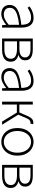

<svg xmlns="http://www.w3.org/2000/svg" viewBox="1208 -1740 544 3001"><g transform="rotate(90 1480.5 -240.0)"><path d="M197 12Q159 12 127.5 -2Q96 -16 77 -45.5Q58 -75 58 -119Q58 -200 133 -241.5Q208 -283 368 -301Q368 -338 359.5 -373Q351 -408 326.5 -430.5Q302 -453 254 -453Q206 -453 166 -434.5Q126 -416 101 -399L81 -430Q98 -443 125 -457.5Q152 -472 186.5 -482Q221 -492 260 -492Q316 -492 349.5 -467Q383 -442 397.5 -400Q412 -358 412 -307V0H374L370 -62H367Q331 -33 287.5 -10.5Q244 12 197 12ZM205 -27Q246 -27 284.5 -46.5Q323 -66 368 -104V-266Q269 -255 211 -235.5Q153 -216 128 -188Q103 -160 103 -122Q103 -71 133.5 -49Q164 -27 205 -27Z M583 0V-480H756Q808 -480 845.5 -467.5Q883 -455 903 -429Q923 -403 923 -361Q923 -316 900 -292Q877 -268 843 -257V-254Q869 -248 892 -234Q915 -220 930 -196.5Q945 -173 945 -137Q945 -90 922.5 -60Q900 -30 858.5 -15Q817 0 761 0ZM627 -271H739Q814 -271 846 -294.5Q878 -318 878 -358Q878 -399 847 -421.5Q816 -444 747 -444H627ZM627 -36H752Q825 -36 862 -62Q899 -88 899 -139Q899 -185 859 -209Q819 -233 744 -233H627Z M1184 12Q1146 12 1114.5 -2Q1083 -16 1064 -45.5Q1045 -75 1045 -119Q1045 -200 1120 -241.5Q1195 -283 1355 -301Q1355 -338 1346.5 -373Q1338 -408 1313.5 -430.5Q1289 -453 1241 -453Q1193 -453 1153 -434.5Q1113 -416 1088 -399L1068 -430Q1085 -443 1112 -457.5Q1139 -472 1173.5 -482Q1208 -492 1247 -492Q1303 -492 1336.5 -467Q1370 -442 1384.5 -400Q1399 -358 1399 -307V0H1361L1357 -62H1354Q1318 -33 1274.5 -10.5Q1231 12 1184 12ZM1192 -27Q1233 -27 1271.5 -46.5Q1310 -66 1355 -104V-266Q1256 -255 1198 -235.5Q1140 -216 1115 -188Q1090 -160 1090 -122Q1090 -71 1120.5 -49Q1151 -27 1192 -27Z M1570 0V-480H1614V-270H1738L1789 -388Q1808 -432 1825.5 -453Q1843 -474 1861 -481.5Q1879 -489 1900 -489Q1913 -489 1922 -484L1912 -441Q1908 -443 1905.5 -443.5Q1903 -444 1898 -444Q1879 -444 1861.5 -431.5Q1844 -419 1823 -371L1773 -253L1930 0H1881L1740 -231H1614V0Z M2197 12Q2140 12 2090.5 -17.5Q2041 -47 2011.5 -103.5Q1982 -160 1982 -239Q1982 -319 2011.5 -376Q2041 -433 2090.5 -462.5Q2140 -492 2197 -492Q2255 -492 2304 -462.5Q2353 -433 2383 -376Q2413 -319 2413 -239Q2413 -160 2383 -103.5Q2353 -47 2304 -17.5Q2255 12 2197 12ZM2197 -27Q2246 -27 2284.5 -53.5Q2323 -80 2345 -128Q2367 -176 2367 -239Q2367 -302 2345 -350.5Q2323 -399 2284.5 -426Q2246 -453 2197 -453Q2149 -453 2111 -426Q2073 -399 2050.5 -350.5Q2028 -302 2028 -239Q2028 -176 2050.5 -128Q2073 -80 2111 -53.5Q2149 -27 2197 -27Z M2557 0V-480H2730Q2782 -480 2819.5 -467.5Q2857 -455 2877 -429Q2897 -403 2897 -361Q2897 -316 2874 -292Q2851 -268 2817 -257V-254Q2843 -248 2866 -234Q2889 -220 2904 -196.5Q2919 -173 2919 -137Q2919 -90 2896.5 -60Q2874 -30 2832.5 -15Q2791 0 2735 0ZM2601 -271H2713Q2788 -271 2820 -294.5Q2852 -318 2852 -358Q2852 -399 2821 -421.5Q2790 -444 2721 -444H2601ZM2601 -36H2726Q2799 -36 2836 -62Q2873 -88 2873 -139Q2873 -185 2833 -209Q2793 -233 2718 -233H2601Z"/></g></svg>

Font: Source Sans 3 Light
Style: Regular
Weight: 300
Designer: Paul D. Hunt
Foundry: Adobe
Version: Version 3.052;hotconv 1.1.0;makeotfexe 2.6.0